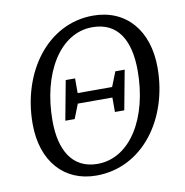

<svg xmlns="http://www.w3.org/2000/svg" viewBox="-79 -760 818 850"><g transform="rotate(-10 330.0 -335.0)"><path d="M193 -248H235L265 -324L268 -344V-425H226L193 -248ZM416 -248H458L491 -425H449L419 -349L416 -329V-248ZM287 15C496 15 636 -179 636 -409C636 -577 542 -685 394 -685C189 -685 48 -491 48 -259C48 -90 143 15 287 15ZM301 -35C188 -35 137 -125 137 -257C137 -471 236 -635 382 -635C497 -635 547 -547 547 -411C547 -198 448 -35 301 -35ZM233 -313H444L452 -359H242L233 -313Z"/></g></svg>

Font: Source Serif 4 Variable
Style: Italic
Weight: 400
Italic angle: -12°
Designer: Frank Grießhammer
Foundry: Adobe Systems Incorporated
Version: Version 4.004;hotconv 1.0.116;makeotfexe 2.5.65601